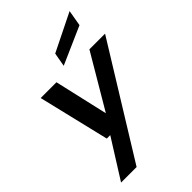

<svg xmlns="http://www.w3.org/2000/svg" viewBox="-280 -854 1179 1179"><g transform="rotate(-45 310.0 -264.0)"><path d="M43 220 202 -33H172L61 -496H198L278 -147L484 -496H620L178 220ZM301 -536 317 -626 564 -748 546 -644Z"/></g></svg>

Font: DeepMind Sans
Style: Bold Italic
Weight: 700
Italic angle: -10°
Designer: Jonny Pinhorn / Modifications: Colophon Foundry
Foundry: Colophon Foundry
Version: Version 1.002; ttfautohint (v1.8.2)